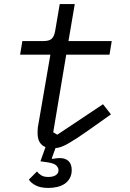

<svg xmlns="http://www.w3.org/2000/svg" viewBox="-20 -718 640 945"><path d="M218 207Q179 207 155.5 194.5Q132 182 122 166L162 126Q170 137 183 145Q196 153 218 153Q240 153 254 144.5Q268 136 268 119Q268 108 257 96.5Q246 85 208 80L179 76L204 6Q165 -10 165 -62Q165 -69 165.5 -81Q166 -93 168 -101L228 -449H79L90 -516H195Q221 -516 233.5 -526.5Q246 -537 251 -563L274 -698H348L317 -516H530L519 -449H306L242 -67L262 -55L487 -205L526 -155L413 -75Q382 -53 358 -37.5Q334 -22 315.5 -11.5Q297 -1 282 4.5Q267 10 253 11L235 61L237 64Q248 62 258 61Q268 60 274 60Q302 60 317.5 75Q333 90 333 119Q333 142 323.5 159Q314 176 298.5 186.5Q283 197 262 202Q241 207 218 207Z"/></svg>

Font: IBM Plex Mono
Style: Italic
Weight: 400
Italic angle: -9°
Monospace: yes
Designer: Mike Abbink, Paul van der Laan, Pieter van Rosmalen
Foundry: Bold Monday
Version: Version 2.3